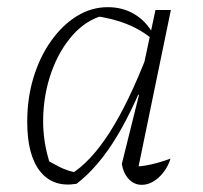

<svg xmlns="http://www.w3.org/2000/svg" viewBox="-20 -510 567 536"><path d="M194 3Q129 14 92.5 -31Q56 -76 56 -170Q56 -236 73.5 -293.5Q91 -351 122.5 -395.5Q154 -440 194.5 -465Q235 -490 281 -490Q323 -490 356 -470Q389 -450 408 -414L407 -399Q345 -453 240 -466L269 -467Q220 -454 182.5 -411.5Q145 -369 123.5 -308.5Q102 -248 100.5 -180.5Q99 -113 121 -49L97 -72Q122 -56 146 -44Q170 -32 199 -27L175 -22Q233 -57 286.5 -141Q340 -225 392 -360L408 -350Q358 -215 306.5 -129.5Q255 -44 194 3ZM362 -22 351 -45Q376 -45 402 -51Q428 -57 456 -67Q449 -45 436 -28.5Q423 -12 407.5 -3Q392 6 376 6Q355 6 340 -9.5Q325 -25 320 -52L368 -245L364 -247L414 -482H457Z"/></svg>

Font: Piazzolla Thin Thin
Style: Italic
Weight: 250
Italic angle: -11.3°
Version: Version 2.005